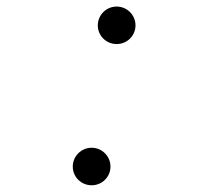

<svg xmlns="http://www.w3.org/2000/svg" viewBox="-20 -547 626 577"><path d="M330.6 -414.6C361.8 -414.6 387.2 -439.5 387.2 -470.7C387.2 -502 361.8 -527.3 330.6 -527.3C299.3 -527.3 273.9 -502 273.9 -470.7C273.9 -439.5 299.3 -414.6 330.6 -414.6ZM255.4 9.8C286.6 9.8 312 -15.1 312 -46.4C312 -77.6 286.6 -103 255.4 -103C224.1 -103 198.7 -77.6 198.7 -46.4C198.7 -15.1 224.1 9.8 255.4 9.8Z"/></svg>

Font: Cascadia Mono NF Light
Style: Italic
Weight: 300
Italic angle: -10°
Monospace: yes
Designer: Aaron Bell
Foundry: Saja Typeworks
Version: Version 2404.023